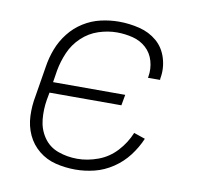

<svg xmlns="http://www.w3.org/2000/svg" viewBox="-66 -607 708 684"><g transform="rotate(10 288.0 -265.0)"><path d="M249 8Q283 8 317.5 -0.5Q352 -9 383.5 -30Q415 -51 437.5 -80.5Q460 -110 474 -143L433 -157Q418 -120 390 -89.5Q362 -59 324 -45Q286 -31 249 -31Q212 -31 179 -43Q146 -55 126.5 -83.5Q107 -112 103.5 -147.5Q100 -183 106 -219L111 -246H371L378 -285H117L124 -329Q130 -362 144 -394.5Q158 -427 184.5 -452Q211 -477 244.5 -488Q278 -499 311 -499Q340 -499 368 -492Q396 -485 416.5 -466.5Q437 -448 445 -420Q453 -392 448 -363Q448 -361 447 -359H491V-364Q498 -401 487 -437.5Q476 -474 449 -497Q422 -520 385.5 -529Q349 -538 311 -538Q279 -538 246 -530.5Q213 -523 183.5 -504.5Q154 -486 132.5 -458.5Q111 -431 99 -399.5Q87 -368 82 -335L64 -225Q57 -189 58.5 -152.5Q60 -116 74.5 -84.5Q89 -53 116 -31Q143 -9 177.5 -0.5Q212 8 249 8Z"/></g></svg>

Font: Iosevka Sparkle Extralight
Style: Italic
Weight: 200
Italic angle: -9°
Designer: Belleve Invis
Foundry: Belleve Invis
Version: Version 4.5.0; ttfautohint (v1.8.3)